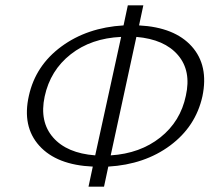

<svg xmlns="http://www.w3.org/2000/svg" viewBox="-20 -688 812 718"><path d="M500 -593Q633 -586 697 -514.5Q761 -443 737 -328Q712 -215 616.5 -144Q521 -73 385 -65L369 10H311L327 -65Q192 -71 127 -143Q62 -215 88 -330Q113 -443 209.5 -514Q306 -585 442 -593L458 -668H516ZM147 -327Q127 -233 178.5 -174Q230 -115 336 -107L433 -550Q321 -545 244.5 -485Q168 -425 147 -327ZM675 -330Q696 -423 645.5 -482Q595 -541 490 -550L394 -107Q504 -114 579.5 -174Q655 -234 675 -330Z"/></svg>

Font: EauTestText Semilight
Style: Italic
Weight: 300
Italic angle: -12°
Designer: Christian Thalmann (Catharsis Fonts)
Version: Version 0.001;PS 000.001;hotconv 1.0.88;makeotf.lib2.5.64775